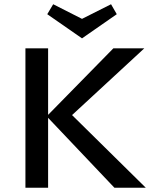

<svg xmlns="http://www.w3.org/2000/svg" viewBox="-20 -886 730 906"><path d="M367 -705 203 -819 231 -866 367 -797 504 -866 531 -819ZM520 0 207 -330V0H100V-658H207V-344L515 -658H661L320 -343L668 0Z"/></svg>

Font: Ysabeau SC Semibold
Style: Regular
Weight: 600
Designer: Christian Thalmann (Catharsis Fonts)
Version: Version 0.003